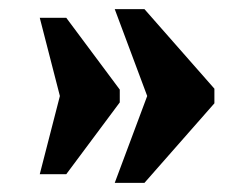

<svg xmlns="http://www.w3.org/2000/svg" viewBox="-20 -480 532 420"><path d="M296 -80H231L302 -270L231 -460H296L449 -286V-254ZM125 -99H67L111 -270L67 -441H125L242 -284V-256Z"/></svg>

Font: Volkhov
Style: Bold
Weight: 700
Designer: Cyreal (www.cyreal.org)
Foundry: Cyreal (www.cyreal.org)
Version: Version 1.010